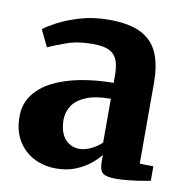

<svg xmlns="http://www.w3.org/2000/svg" viewBox="-69 -629 693 706"><g transform="rotate(10 278.0 -276.0)"><path d="M184.5 11Q139.5 11 102 -8.2Q64.5 -27.5 42.2 -64.5Q20 -101.5 20 -154Q20 -200.5 45 -234.8Q70 -269 114 -291.2Q158 -313.5 215.8 -324.5Q273.5 -335.5 339.5 -336V-363.5Q339.5 -398 331.2 -420Q323 -442 301.5 -452.8Q280 -463.5 239.5 -463.5Q183 -463.5 141 -448.2Q99 -433 75 -422L45 -484.5Q58 -495.5 92 -513.8Q126 -532 175.2 -546.8Q224.5 -561.5 283 -561.5Q358 -561.5 402.2 -539.5Q446.5 -517.5 466 -473.2Q485.5 -429 485.5 -361V-60L536.5 -59V-5Q525 -2.5 503 1Q481 4.5 455.8 7.2Q430.5 10 409 10Q373 10 359.8 -0.2Q346.5 -10.5 346.5 -41.5V-68.5Q335 -52.5 312.2 -33.8Q289.5 -15 257.2 -2Q225 11 184.5 11ZM257.5 -75Q277 -75 300 -85.8Q323 -96.5 339.5 -113V-276.5Q283 -276.5 248 -262Q213 -247.5 197.2 -223.5Q181.5 -199.5 181.5 -170.5Q181.5 -140 191 -118.8Q200.5 -97.5 217.8 -86.2Q235 -75 257.5 -75Z"/></g></svg>

Font: Merriweather 36pt ExtraBold
Style: Regular
Weight: 800
Designer: Eben Sorkin
Foundry: Eben Sorkin
Version: Version 2.100